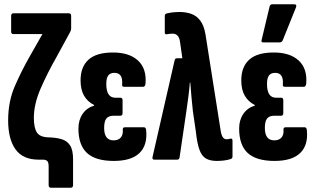

<svg xmlns="http://www.w3.org/2000/svg" viewBox="-20 -745 1473 896"><path d="M218 131Q207 131 207 119V32Q207 13 200.5 6.5Q194 0 180 0H160Q87 0 52.5 -48Q18 -96 18 -183Q18 -271 49 -342.5Q80 -414 120 -484L178 -586H43Q32 -586 32 -597V-671Q32 -683 43 -683H301Q312 -683 312 -671V-612Q312 -604 307 -595L246 -483Q201 -404 169.5 -331.5Q138 -259 138 -195Q138 -149 152 -127Q166 -105 207 -104Q242 -103 267.5 -95.5Q293 -88 307 -66.5Q321 -45 321 -1V119Q321 131 310 131Z M511 6Q426 6 386 -31Q346 -68 346 -145Q346 -185 365.5 -213.5Q385 -242 419 -252V-255Q389 -270 372.5 -298Q356 -326 356 -370Q356 -433 393 -466.5Q430 -500 507 -500Q584 -500 624.5 -462Q665 -424 659 -354Q657 -340 648 -340H559Q548 -340 550 -352Q554 -405 514 -405Q494 -405 485 -392.5Q476 -380 476 -353Q476 -289 518 -289H542Q552 -289 552 -277V-217Q552 -205 542 -205H511Q487 -205 476.5 -192Q466 -179 466 -148Q466 -90 510 -90Q532 -90 543.5 -103Q555 -116 553 -140Q552 -151 563 -151H652Q661 -151 662 -137Q669 -68 631 -31Q593 6 511 6Z M992 6Q961 6 941.5 -5Q922 -16 911 -45.5Q900 -75 894 -131L880 -227Q876 -261 873.5 -292.5Q871 -324 868 -360H866Q863 -324 859 -293Q855 -262 850 -228L818 -10Q816 0 807 0H700Q689 0 692 -13L795 -464Q797 -473 806 -473H831L820 -550Q815 -588 785 -588Q777 -588 770.5 -587Q764 -586 758 -585Q749 -584 749 -593V-670Q749 -680 757 -682Q784 -689 820 -689Q847 -689 872 -680.5Q897 -672 914.5 -649Q932 -626 939 -584L1010 -134Q1016 -95 1037 -95Q1044 -95 1056 -98Q1065 -100 1065 -88V-15Q1065 -6 1057 -3Q1042 2 1025 4Q1008 6 992 6Z M1261 6Q1176 6 1136 -31Q1096 -68 1096 -145Q1096 -185 1115.5 -213.5Q1135 -242 1169 -252V-255Q1139 -270 1122.5 -298Q1106 -326 1106 -370Q1106 -433 1143 -466.5Q1180 -500 1257 -500Q1334 -500 1374.5 -462Q1415 -424 1409 -354Q1407 -340 1398 -340H1309Q1298 -340 1300 -352Q1304 -405 1264 -405Q1244 -405 1235 -392.5Q1226 -380 1226 -353Q1226 -289 1268 -289H1292Q1302 -289 1302 -277V-217Q1302 -205 1292 -205H1261Q1237 -205 1226.5 -192Q1216 -179 1216 -148Q1216 -90 1260 -90Q1282 -90 1293.5 -103Q1305 -116 1303 -140Q1302 -151 1313 -151H1402Q1411 -151 1412 -137Q1419 -68 1381 -31Q1343 6 1261 6ZM1209 -547Q1197 -547 1201 -559L1238 -714Q1240 -725 1251 -725H1353Q1367 -725 1361 -710L1299 -556Q1295 -547 1284 -547Z"/></svg>

Font: Sofia Sans Extra Condensed ExtraBold
Style: Regular
Weight: 800
Designer: Botio Nikoltchev, Ani Petrova
Foundry: lettersoup
Version: Version 4.101; ttfautohint (v1.8.4.7-5d5b)